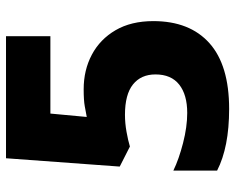

<svg xmlns="http://www.w3.org/2000/svg" viewBox="-90 -664 764 623"><g transform="rotate(-90 291.5 -352.0)"><path d="M314 -462Q376 -462 426 -435.5Q476 -409 505.5 -358.5Q535 -308 535 -236Q535 -118 463.5 -54Q392 10 250 10Q126 10 50 -29V-171Q87 -153 139.5 -139.5Q192 -126 237 -126Q296 -126 329 -152Q362 -178 362 -229Q362 -276 329.5 -302Q297 -328 231 -328Q204 -328 176 -323Q148 -318 128 -312L63 -345L90 -714H486V-570H235L224 -452Q240 -455 259 -458.5Q278 -462 314 -462Z"/></g></svg>

Font: Noto Sans Meetei Mayek ExtraBold
Style: Regular
Weight: 800
Designer: Monotype Design Team and Neelakash Kshetrimayum
Foundry: Monotype Imaging Inc.
Version: Version 2.002; ttfautohint (v1.8.4.7-5d5b)